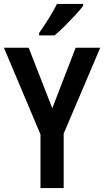

<svg xmlns="http://www.w3.org/2000/svg" viewBox="-20 -957 530 977"><path d="M246 -406 365 -714H490L304 -277V0H186V-273L0 -714H126ZM403 -927Q389 -908 363.5 -880.5Q338 -853 309.5 -824.5Q281 -796 258 -777H179V-789Q205 -826 229 -864.5Q253 -903 270 -937H403Z"/></svg>

Font: Noto Sans Gujarati Condensed SemiBold
Style: Regular
Weight: 600
Width: 3
Designer: Jelle Bosma - Monotype Design Team, Universal Thirst
Foundry: Monotype Imaging Inc.
Version: Version 2.106; ttfautohint (v1.8.4.7-5d5b)